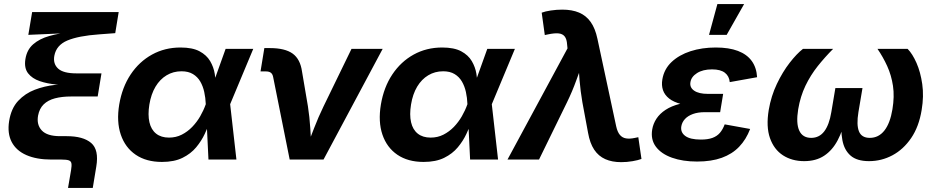

<svg xmlns="http://www.w3.org/2000/svg" viewBox="-20 -787 4610 947"><path d="M315.5 140.1 330.6 51.7Q334.3 29.6 332.2 18.6Q330.2 7.5 319.1 3.8Q308 0 283.9 0H234.1Q160.2 0 110 -22.1Q59.7 -44.3 37.6 -86.8Q15.5 -129.3 25 -189.7Q35 -252.3 69.4 -289.3Q103.8 -326.2 151.7 -344.4Q199.6 -362.6 251.4 -368.3Q303.3 -373.9 348 -373.9L346.9 -366.3Q303.4 -366.3 258.1 -370.2Q212.9 -374.2 175.8 -386.9Q138.7 -399.6 118.5 -425.5Q98.4 -451.5 105.2 -495Q112.4 -541.2 143.5 -568.5Q174.7 -595.8 223.7 -609.6Q272.6 -623.5 332.7 -629.3L336.4 -624.5L119.7 -615.1L138.5 -727.5H565.4L548.4 -623.5L468.7 -617.5Q367.1 -610.3 312.4 -587.3Q257.7 -564.2 248 -512Q240.8 -472.5 266.6 -448.8Q292.4 -425.1 356.9 -425.1H480.5L461.8 -311.1H330.7Q285.4 -311.1 251 -302Q216.7 -292.9 195.5 -272.3Q174.4 -251.7 167.8 -217Q159.7 -172 186 -143.7Q212.4 -115.4 276 -115.4H308.9Q390.3 -115.4 429.6 -81.9Q468.8 -48.4 454.9 34.7L437.5 140.1Z M778.6 11.7Q701.4 11.7 649.4 -23.7Q597.4 -59.2 575.8 -122.9Q554.1 -186.6 568 -271.3Q582.5 -356.8 624.5 -419.9Q666.6 -483 729.9 -517.9Q793.1 -552.7 870.5 -552.7Q929.3 -552.7 964.1 -534.1Q999 -515.4 1016.4 -485.8Q1033.8 -456.3 1039.2 -422.9Q1044.7 -389.6 1044.9 -360.5H1092.5L1115 -274.4L1146.1 0H1008.2L994.9 -274.4Q993.7 -304.5 987.4 -333.2Q981.2 -361.8 967.8 -384.9Q954.4 -407.9 931.8 -421.6Q909.2 -435.4 875.2 -435.4Q834.5 -435.4 801.8 -415.7Q769 -396.1 747.1 -359.6Q725.2 -323 716.7 -271.4Q708.6 -220.7 717 -184.1Q725.4 -147.5 750 -127.9Q774.6 -108.3 813.6 -108.3Q847.9 -108.3 876.5 -122.8Q905.1 -137.3 927.9 -160.9Q950.8 -184.6 967.5 -213.5Q984.2 -242.5 994.4 -271.5L1092.8 -545.9H1229.1L1114.5 -271.5L1064.5 -191H1017.1Q1006.2 -161.9 990.1 -127.1Q973.9 -92.2 947.6 -60.5Q921.3 -28.8 880.4 -8.6Q839.4 11.7 778.6 11.7Z M1408.8 0 1327.1 -407.8Q1324.3 -422 1315.7 -428.4Q1307.1 -434.8 1290.4 -434.8H1265L1283.8 -549.8H1311.4Q1385.8 -549.8 1423.5 -522.6Q1461.1 -495.5 1469.7 -433.9L1498.8 -262.5Q1507 -209.3 1510.4 -155Q1513.9 -100.6 1517.1 -43.1H1485.9Q1508.4 -101 1529.3 -155.2Q1550.1 -209.3 1575.9 -262.5L1713.7 -545.9H1867.4L1575.7 0Z M2069.1 11.7Q1992 11.7 1940 -23.7Q1888 -59.2 1866.3 -122.9Q1844.6 -186.6 1858.6 -271.3Q1873 -356.8 1915.1 -419.9Q1957.2 -483 2020.4 -517.9Q2083.6 -552.7 2161 -552.7Q2219.8 -552.7 2254.6 -534.1Q2289.5 -515.4 2306.9 -485.8Q2324.3 -456.3 2329.8 -422.9Q2335.2 -389.6 2335.4 -360.5H2383L2405.5 -274.4L2436.6 0H2298.7L2285.4 -274.4Q2284.3 -304.5 2278 -333.2Q2271.7 -361.8 2258.3 -384.9Q2244.9 -407.9 2222.3 -421.6Q2199.7 -435.4 2165.8 -435.4Q2125.1 -435.4 2092.3 -415.7Q2059.5 -396.1 2037.6 -359.6Q2015.7 -323 2007.3 -271.4Q1999.1 -220.7 2007.5 -184.1Q2015.9 -147.5 2040.5 -127.9Q2065.1 -108.3 2104.1 -108.3Q2138.4 -108.3 2167 -122.8Q2195.6 -137.3 2218.5 -160.9Q2241.3 -184.6 2258 -213.5Q2274.7 -242.5 2284.9 -271.5L2383.4 -545.9H2519.6L2405.1 -271.5L2355 -191H2307.6Q2296.8 -161.9 2280.6 -127.1Q2264.5 -92.2 2238.1 -60.5Q2211.8 -28.8 2170.9 -8.6Q2129.9 11.7 2069.1 11.7Z M2483.1 0 2779.1 -548.4 2777.2 -566.6Q2775.7 -593.9 2765.3 -607.1Q2755 -620.3 2734.8 -622.3Q2714.6 -624.2 2682.4 -617.3L2667.1 -614.1L2651.8 -724.5Q2668.8 -731.1 2696.9 -735.3Q2725 -739.5 2753.5 -739.5Q2801.4 -739.5 2836.1 -724.9Q2870.9 -710.3 2893.4 -678.6Q2915.9 -646.9 2926.7 -595.7L3019.2 -164Q3025.4 -135.7 3037.6 -121.5Q3049.7 -107.3 3068 -104.4Q3086.2 -101.5 3110 -106.5L3128.3 -110.3L3143.9 -3Q3127.3 3.3 3099.9 8Q3072.4 12.8 3043.7 12.8Q2998.7 12.8 2965.3 -2.1Q2931.9 -17 2910.7 -48.8Q2889.5 -80.6 2880.5 -131.9L2852.3 -283.4Q2843.1 -337.3 2838.6 -390.7Q2834.2 -444.1 2830.5 -502.8H2864.6Q2841.5 -444.3 2822.4 -390.7Q2803.2 -337.1 2777.1 -283.4L2638.6 0Z M3418.2 9.8Q3347.4 9.8 3294.5 -9.1Q3241.6 -27.9 3215.1 -63.3Q3188.6 -98.7 3196.9 -148.5Q3201.6 -176.8 3217.9 -201.7Q3234.2 -226.5 3262.9 -245.3Q3291.5 -264.1 3333.9 -274.9Q3376.2 -285.8 3433.1 -285.8H3540.4L3532 -233.7H3456Q3422.4 -233.7 3397.7 -224.7Q3373.1 -215.8 3358.6 -200.2Q3344.1 -184.5 3340.5 -164.3Q3335.5 -134.7 3359.6 -116.7Q3383.7 -98.6 3436.9 -98.6Q3471.4 -98.6 3494 -106.9Q3516.6 -115.2 3530.9 -131.9Q3545.1 -148.6 3554.4 -173.6L3679.9 -150.9Q3660.2 -99 3625.7 -63.1Q3591.2 -27.1 3540 -8.7Q3488.7 9.8 3418.2 9.8ZM3429.7 -264.4Q3376.8 -264.4 3339.8 -273.9Q3302.8 -283.3 3280.5 -300.9Q3258.2 -318.5 3250 -342.5Q3241.9 -366.5 3246.9 -395.4Q3255.4 -446.2 3292.4 -481.2Q3329.5 -516.2 3386.1 -534.5Q3442.7 -552.7 3510.3 -552.7Q3575.4 -552.7 3619.7 -535.9Q3664 -519 3687.7 -486.4Q3711.4 -453.8 3714.2 -406.2L3579.3 -382Q3576.8 -411.3 3555.5 -428Q3534.1 -444.8 3492.1 -444.8Q3446.6 -444.8 3417.9 -426.5Q3389.1 -408.2 3385.3 -381Q3381.2 -355.2 3404.1 -339.6Q3427.1 -324 3470.9 -324H3546.8L3537 -264.4ZM3477.1 -615.1 3518.4 -767.1H3650.3L3564.2 -615.1Z M3946.4 7.8Q3886.4 7.8 3841.9 -20.9Q3797.5 -49.7 3777.7 -106Q3758 -162.3 3771.6 -244.7Q3783.3 -313.3 3811.7 -372.9Q3840.1 -432.5 3874.9 -477.3Q3909.8 -522.2 3940.4 -545.9H4089.2Q4048.6 -505.1 4013.1 -460.6Q3977.7 -416 3952.6 -363.8Q3927.6 -311.5 3916.9 -248.1Q3905.6 -178.5 3922.2 -142.7Q3938.7 -107 3981 -107Q4021 -107 4045.5 -139.2Q4070 -171.4 4080.3 -233.9L4100.3 -352.5H4234L4214 -233.9Q4203.7 -171.4 4216.6 -139.2Q4229.5 -107 4270 -107Q4313.6 -107 4342 -143Q4370.4 -179 4381.7 -247.8Q4392.3 -311.3 4384.4 -363.6Q4376.5 -415.8 4356.1 -460.7Q4335.7 -505.6 4308 -545.9H4456.7Q4480.5 -521.7 4500.4 -476.7Q4520.3 -431.6 4528.8 -372.1Q4537.3 -312.6 4525.9 -244.7Q4512.5 -162.3 4474.1 -106Q4435.6 -49.7 4381.5 -20.9Q4327.5 7.8 4266.3 7.8Q4206.6 7.8 4175.3 -19.5Q4144 -46.9 4134.9 -95.7Q4125.8 -144.6 4132.1 -208.9H4152.2Q4137.3 -143.9 4111.6 -95.1Q4085.9 -46.2 4045.4 -19.2Q4005 7.8 3946.4 7.8Z"/></svg>

Font: Inter Variable
Style: Italic
Weight: 400
Italic angle: -9.39999°
Designer: Rasmus Andersson
Foundry: rsms
Version: Version 4.001;git-9221beed3